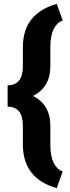

<svg xmlns="http://www.w3.org/2000/svg" viewBox="-20 -800 365 996"><path d="M274.4 175.8Q98.6 126.5 98.6 -51.3V-147.9Q98.6 -246.6 19.5 -246.6V-357.4Q98.6 -357.4 98.6 -456.5V-559.1Q100.1 -647 144.3 -701.2Q188.5 -755.4 274.4 -779.8L305.2 -693.8Q243.7 -670.4 241.2 -562.5V-456.5Q241.2 -347.2 150.9 -302.2Q241.2 -257.3 241.2 -147.5V-42Q243.7 65.9 305.2 89.4Z"/></svg>

Font: Vazir Black
Style: Black
Weight: 900
Designer: Saber Rastikerdar
Foundry: Saber Rastikerdar
Version: Version 30.0.0